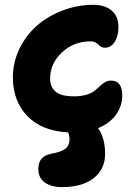

<svg xmlns="http://www.w3.org/2000/svg" viewBox="-20 -579 570 793"><path d="M236.8 193.8Q191.4 193.8 164.8 174.6Q138.2 155.3 138.2 119.1Q138.2 92.3 151.4 76.7Q164.6 61 194.8 55.2Q233.9 48.3 250.5 34.9Q267.1 21.5 267.1 -3.9Q267.1 -18.6 261.2 -32.2Q152.3 -38.1 92.8 -99.9Q33.2 -161.6 33.2 -259.8Q33.2 -321.3 60.1 -377Q86.9 -432.6 131.8 -472.4Q176.8 -512.2 238.3 -535.6Q299.8 -559.1 366.2 -559.1Q413.1 -559.1 441.2 -535.4Q469.2 -511.7 469.2 -467.8Q469.2 -430.7 453.9 -406.2Q438.5 -381.8 412.1 -381.8Q398.4 -381.8 386 -395Q373.5 -408.2 355 -408.2Q284.2 -408.2 235.6 -362.3Q187 -316.4 187 -254.9Q187 -219.7 209.5 -200.4Q231.9 -181.2 286.1 -181.2Q314.9 -181.2 336.7 -187.7Q358.4 -194.3 370.6 -204.1Q382.8 -213.9 392.6 -223.4Q402.3 -232.9 413.6 -239.5Q424.8 -246.1 438 -246.1Q484.9 -246.1 484.9 -185.1Q484.9 -140.1 458.3 -104.2Q431.6 -68.4 384.8 -49.8Q414.1 -9.8 414.1 56.2Q414.1 120.1 366.7 157Q319.3 193.8 236.8 193.8Z"/></svg>

Font: Shantell Sans Bouncy
Style: Bold
Weight: 700
Designer: Stephen Nixon, Anya Danilova, Shantell Martin
Foundry: Arrow Type
Version: Version 1.006;[9816181b4]